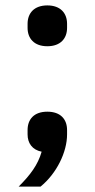

<svg xmlns="http://www.w3.org/2000/svg" viewBox="-20 -552 350 710"><path d="M155 -381C204 -381 228 -410 228 -449V-464C228 -503 204 -532 155 -532C106 -532 82 -503 82 -464V-449C82 -410 106 -381 155 -381ZM155 -139C106 -139 82 -111 82 -71V-55C82 -23 99 2 134 9C120 58 92 95 49 138H130C190 89 228 10 228 -55V-71C228 -111 204 -139 155 -139Z"/></svg>

Font: IBM Plex Thai Looped Medium
Style: Regular
Weight: 500
Designer: Mike Abbink, Paul van der Laan, Pieter van Rosmalen, Ben Mitchell, Mark Frömberg
Foundry: Bold Monday
Version: Version 1.0